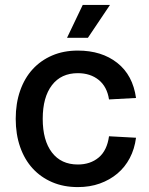

<svg xmlns="http://www.w3.org/2000/svg" viewBox="-20 -750 608 782"><path d="M297 12Q239 12 192.5 -8Q146 -28 113 -64Q80 -100 62 -151.5Q44 -203 44 -266Q44 -329 62 -380.5Q80 -432 113 -468Q146 -504 192.5 -524Q239 -544 297 -544Q394 -544 457.5 -494Q521 -444 534 -351L424 -345Q416 -397 382 -424.5Q348 -452 297 -452Q229 -452 191.5 -403Q154 -354 154 -266Q154 -178 191.5 -129Q229 -80 297 -80Q348 -80 382 -108.5Q416 -137 424 -195L534 -189Q528 -143 508.5 -106Q489 -69 458 -43Q427 -17 386.5 -2.5Q346 12 297 12ZM253 -596 317 -730H428L338 -596Z"/></svg>

Font: Geist Med
Style: Regular
Weight: 400
Designer: Basement.studio, Andrés Briganti, Mateo Zaragoza
Foundry: Basement.studio, Vercel, Andrés Briganti, Guido Ferreyra, Mateo Zaragoza
Version: Version 1.401